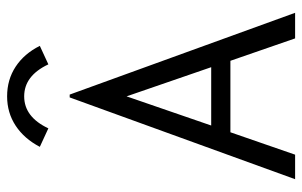

<svg xmlns="http://www.w3.org/2000/svg" viewBox="-175 -675 850 540"><g transform="rotate(-90 250.0 -405.0)"><path d="M412 0 349 -182H148L85 0H16L246 -634H254L484 0ZM249 -474 167 -236H331ZM159 -694 107 -718Q130 -762 166.5 -786Q203 -810 249 -810Q296 -810 332.5 -786Q369 -762 391 -718L339 -694Q307 -762 249 -762Q191 -762 159 -694Z"/></g></svg>

Font: Ligconsolata
Style: Regular
Weight: 400
Monospace: yes
Designer: Raph Levien, Cyreal, Brenton Simpson
Foundry: Raph Levien, Cyreal, Google
Version: Version 3.001; ttfautohint (v1.8.2.53-6de2)